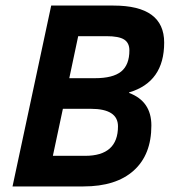

<svg xmlns="http://www.w3.org/2000/svg" viewBox="-20 -670 620 690"><path d="M25 0 164 -650H388Q570 -650 570 -517Q570 -375 444 -338V-336Q524 -306 524 -219Q524 -114 460.5 -57Q397 0 280 0ZM229 -389H321Q386 -389 415.5 -413Q445 -437 445 -489Q445 -516 426 -528Q407 -540 363 -540H261ZM170 -110H286Q404 -110 404 -216Q404 -279 306 -279H206Z"/></svg>

Font: Sometype Mono
Style: Bold Italic
Weight: 700
Italic angle: -12°
Monospace: yes
Designer: Ryoichi Tsunekawa
Foundry: Dharma Type
Version: Version 1.000; ttfautohint (v1.8.3)